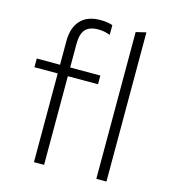

<svg xmlns="http://www.w3.org/2000/svg" viewBox="-110 -827 819 916"><g transform="rotate(15 300.0 -368.5)"><path d="M142 0V-438H27V-481H142V-598Q142 -664 175.5 -700.5Q209 -737 273 -737Q291 -737 305.5 -735Q320 -733 334 -728V-680Q317 -686 304 -688.5Q291 -691 275 -691Q232 -691 212 -669Q192 -647 192 -597V-481H341V-438H192V0ZM450 0V-725L500 -737V0Z"/></g></svg>

Font: Red Hat Mono VF Light
Style: Regular
Weight: 300
Monospace: yes
Designer: Pentagram, MCKL
Foundry: Pentagram, MCKL
Version: Version 1.023